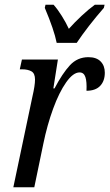

<svg xmlns="http://www.w3.org/2000/svg" viewBox="-20 -786 460 806"><path d="M116 -380Q127 -427 127 -452Q127 -478 112 -486.5Q97 -495 73 -495H63L72 -536H223L204 -415H209Q242 -478 273.5 -512Q305 -546 351 -546Q385 -546 402.5 -528Q420 -510 420 -481Q420 -446 400.5 -425.5Q381 -405 343 -405Q345 -443 338.5 -462.5Q332 -482 314 -482Q287 -482 257.5 -440Q228 -398 203 -329.5Q178 -261 162 -183L124 0H36ZM168 -753 171 -766H205Q222 -747 239.5 -719Q257 -691 269 -665Q293 -692 323 -720Q353 -748 378 -766H419L416 -753Q349 -676 302 -606H218Q207 -661 168 -753Z"/></svg>

Font: Noto Serif Cond
Style: Italic
Weight: 400
Width: 3
Italic angle: -12°
Designer: Monotype Design Team
Foundry: Monotype Imaging Inc.
Version: Version 1.001